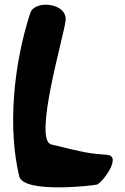

<svg xmlns="http://www.w3.org/2000/svg" viewBox="-20 -800 543 832"><path d="M111.3 -744C35.3 -511 14.6 -238.8 63.3 -36C81.3 39 380.5 4.7 399.3 0C421.6 -5.5 511 -123.3 444.3 -129C366.3 -135.6 364.5 -134.3 202.3 -174C122.9 -193.4 256.8 -643 264.3 -711C272.7 -787.9 130.2 -802 111.3 -744Z"/></svg>

Font: Rocketfuel
Style: Regular
Weight: 400
Designer: Mew Too
Foundry: Cannot Into Space Fonts.
Version: Version 0.27